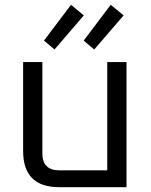

<svg xmlns="http://www.w3.org/2000/svg" viewBox="-20 -778 626 798"><path d="M76.1 -150.2V-519.9H156.1V-140.2Q156.1 -70.1 226.2 -70.1H425.8V-519.9H505.8V0H226.3Q76.1 0 76.1 -150.2ZM162.8 -609.2 275.1 -758 328.4 -714 206.6 -572.3ZM327.8 -609.2 440.1 -758 493.8 -714 371.6 -572.3Z"/></svg>

Font: Oxanium ExtraLight
Style: Regular
Weight: 200
Designer: Severin Meyer
Version: Version 2.000